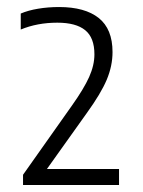

<svg xmlns="http://www.w3.org/2000/svg" viewBox="-20 -458 408 546"><path d="M318.5 22.5V68H45.5V39L184 -157Q218.5 -205.5 233.5 -239Q248.5 -272.5 248.5 -303.5Q248.5 -351 222.2 -372.2Q196 -393.5 143 -393.5Q86 -393.5 39 -374V-419.5Q60 -428.5 88.2 -433.2Q116.5 -438 148 -438Q221.5 -438 260.8 -406.8Q300 -375.5 300 -310Q300 -270.5 283.5 -231.2Q267 -192 226.5 -136L113.5 22.5Z"/></svg>

Font: Encode Sans Semi Condensed Light
Style: Regular
Weight: 300
Width: 4
Designer: Multiple Designers
Foundry: Impallari Type
Version: Version 2.000